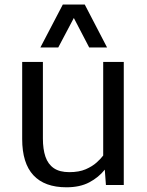

<svg xmlns="http://www.w3.org/2000/svg" viewBox="-20 -794 632 824"><path d="M265.1 9.8Q171.4 9.8 123.3 -42Q75.2 -93.8 75.2 -197.3V-528.3H164.1V-199.2Q164.1 -153.8 175 -121.6Q186 -89.4 210.9 -72.3Q235.8 -55.2 277.3 -55.2Q319.3 -55.2 347.9 -67.6Q376.5 -80.1 394.8 -96.7Q413.1 -113.3 422.9 -126.5V-528.3H511.2V0H434.6L429.7 -65.9Q403.3 -32.7 363.3 -11.5Q323.2 9.8 265.1 9.8ZM153.3 -590.3 249.5 -774.4H343.8L439.5 -590.3H362.8L296.9 -716.8L230 -590.3Z"/></svg>

Font: Comme
Style: Regular
Weight: 400
Designer: Vernon Adams
Foundry: Vernon Adams
Version: Version 1.000;gftools[0.9.27]